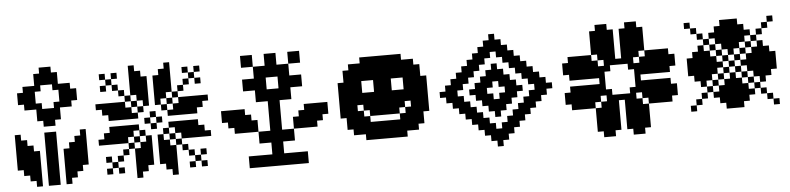

<svg xmlns="http://www.w3.org/2000/svg" viewBox="-48 -1091 5553 1349"><g transform="rotate(-5 2729.0 -416.5)"><path d="M250 -833.3H291.7V-791.7H250ZM291.7 -833.3H333.3V-791.7H291.7ZM208.3 -791.7H250V-750H208.3ZM250 -791.7H291.7V-750H250ZM291.7 -791.7H333.3V-750H291.7ZM333.3 -791.7H375V-750H333.3ZM333.3 -750H375V-708.3H333.3ZM291.7 -750H333.3V-708.3H291.7ZM250 -750H291.7V-708.3H250ZM208.3 -750H250V-708.3H208.3ZM375 -708.3H416.7V-666.7H375ZM375 -666.7H416.7V-625H375ZM375 -625H416.7V-583.3H375ZM375 -583.3H416.7V-541.7H375ZM416.7 -583.3H458.3V-541.7H416.7ZM416.7 -625H458.3V-583.3H416.7ZM416.7 -666.7H458.3V-625H416.7ZM416.7 -708.3H458.3V-666.7H416.7ZM458.3 -666.7H500V-625H458.3ZM458.3 -625H500V-583.3H458.3ZM333.3 -541.7H375V-500H333.3ZM291.7 -541.7H333.3V-500H291.7ZM250 -541.7H291.7V-500H250ZM208.3 -541.7H250V-500H208.3ZM208.3 -500H250V-458.3H208.3ZM250 -500H291.7V-458.3H250ZM291.7 -500H333.3V-458.3H291.7ZM333.3 -500H375V-458.3H333.3ZM250 -458.3H291.7V-416.7H250ZM291.7 -458.3H333.3V-416.7H291.7ZM166.7 -583.3H208.3V-541.7H166.7ZM166.7 -625H208.3V-583.3H166.7ZM166.7 -666.7H208.3V-625H166.7ZM166.7 -708.3H208.3V-666.7H166.7ZM125 -583.3H166.7V-541.7H125ZM125 -625H166.7V-583.3H125ZM125 -666.7H166.7V-625H125ZM125 -708.3H166.7V-666.7H125ZM83.3 -666.7H125V-625H83.3ZM83.3 -625H125V-583.3H83.3ZM208.3 -708.3H250V-666.7H208.3ZM333.3 -708.3H375V-666.7H333.3ZM333.3 -583.3H375V-541.7H333.3ZM208.3 -583.3H250V-541.7H208.3ZM250 -375H291.7V-333.3H250ZM291.7 -375H333.3V-333.3H291.7ZM291.7 -333.3H333.3V-291.7H291.7ZM291.7 -291.7H333.3V-250H291.7ZM291.7 -208.3H333.3V-166.7H291.7ZM291.7 -166.7H333.3V-125H291.7ZM291.7 -125H333.3V-83.3H291.7ZM291.7 -83.3H333.3V-41.7H291.7ZM291.7 -41.7H333.3V0H291.7ZM291.7 -250H333.3V-208.3H291.7ZM250 -291.7H291.7V-250H250ZM250 -333.3H291.7V-291.7H250ZM250 -250H291.7V-208.3H250ZM250 -208.3H291.7V-166.7H250ZM250 -166.7H291.7V-125H250ZM250 -125H291.7V-83.3H250ZM250 -83.3H291.7V-41.7H250ZM250 -41.7H291.7V0H250ZM375 -41.7H416.7V0H375ZM375 -83.3H416.7V-41.7H375ZM375 -125H416.7V-83.3H375ZM375 -166.7H416.7V-125H375ZM375 -208.3H416.7V-166.7H375ZM416.7 -208.3H458.3V-166.7H416.7ZM375 -250H416.7V-208.3H375ZM416.7 -250H458.3V-208.3H416.7ZM416.7 -83.3H458.3V-41.7H416.7ZM416.7 -125H458.3V-83.3H416.7ZM416.7 -166.7H458.3V-125H416.7ZM416.7 -291.7H458.3V-250H416.7ZM458.3 -125H500V-83.3H458.3ZM458.3 -166.7H500V-125H458.3ZM458.3 -208.3H500V-166.7H458.3ZM458.3 -291.7H500V-250H458.3ZM458.3 -333.3H500V-291.7H458.3ZM458.3 -250H500V-208.3H458.3ZM500 -166.7H541.7V-125H500ZM500 -208.3H541.7V-166.7H500ZM500 -250H541.7V-208.3H500ZM500 -291.7H541.7V-250H500ZM500 -333.3H541.7V-291.7H500ZM500 -375H541.7V-333.3H500ZM166.7 -41.7H208.3V0H166.7ZM166.7 -83.3H208.3V-41.7H166.7ZM166.7 -125H208.3V-83.3H166.7ZM166.7 -166.7H208.3V-125H166.7ZM166.7 -208.3H208.3V-166.7H166.7ZM166.7 -250H208.3V-208.3H166.7ZM125 -83.3H166.7V-41.7H125ZM125 -125H166.7V-83.3H125ZM125 -166.7H166.7V-125H125ZM125 -208.3H166.7V-166.7H125ZM125 -250H166.7V-208.3H125ZM125 -291.7H166.7V-250H125ZM83.3 -125H125V-83.3H83.3ZM83.3 -166.7H125V-125H83.3ZM83.3 -208.3H125V-166.7H83.3ZM83.3 -291.7H125V-250H83.3ZM83.3 -333.3H125V-291.7H83.3ZM83.3 -250H125V-208.3H83.3ZM41.7 -166.7H83.3V-125H41.7ZM41.7 -208.3H83.3V-166.7H41.7ZM41.7 -250H83.3V-208.3H41.7ZM41.7 -291.7H83.3V-250H41.7ZM41.7 -333.3H83.3V-291.7H41.7ZM41.7 -375H83.3V-333.3H41.7Z M708.3 -500H750V-458.3H708.3ZM750 -500H791.7V-458.3H750ZM791.7 -500H833.3V-458.3H791.7ZM666.7 -541.7H708.3V-500H666.7ZM750 -458.3H791.7V-416.7H750ZM791.7 -458.3H833.3V-416.7H791.7ZM791.7 -541.7H833.3V-500H791.7ZM708.3 -541.7H750V-500H708.3ZM750 -541.7H791.7V-500H750ZM750 -375H791.7V-333.3H750ZM791.7 -375H833.3V-333.3H791.7ZM750 -333.3H791.7V-291.7H750ZM708.3 -333.3H750V-291.7H708.3ZM708.3 -291.7H750V-250H708.3ZM666.7 -291.7H708.3V-250H666.7ZM791.7 -291.7H833.3V-250H791.7ZM791.7 -333.3H833.3V-291.7H791.7ZM750 -291.7H791.7V-250H750ZM875 -83.3H916.7V-41.7H875ZM916.7 -125H958.3V-83.3H916.7ZM958.3 -166.7H1000V-125H958.3ZM958.3 -208.3H1000V-166.7H958.3ZM916.7 -208.3H958.3V-166.7H916.7ZM875 -208.3H916.7V-166.7H875ZM875 -166.7H916.7V-125H875ZM875 -125H916.7V-83.3H875ZM916.7 -166.7H958.3V-125H916.7ZM1041.7 -166.7H1083.3V-125H1041.7ZM1041.7 -208.3H1083.3V-166.7H1041.7ZM1083.3 -125H1125V-83.3H1083.3ZM1125 -83.3H1166.7V-41.7H1125ZM1125 -208.3H1166.7V-166.7H1125ZM1083.3 -208.3H1125V-166.7H1083.3ZM1083.3 -166.7H1125V-125H1083.3ZM1125 -166.7H1166.7V-125H1125ZM1125 -125H1166.7V-83.3H1125ZM833.3 -375H875V-333.3H833.3ZM875 -375H916.7V-333.3H875ZM958.3 -291.7H1000V-250H958.3ZM958.3 -250H1000V-208.3H958.3ZM833.3 -458.3H875V-416.7H833.3ZM875 -458.3H916.7V-416.7H875ZM958.3 -541.7H1000V-500H958.3ZM958.3 -583.3H1000V-541.7H958.3ZM916.7 -583.3H958.3V-541.7H916.7ZM833.3 -500H875V-458.3H833.3ZM916.7 -250H958.3V-208.3H916.7ZM833.3 -333.3H875V-291.7H833.3ZM875 -625H916.7V-583.3H875ZM875 -666.7H916.7V-625H875ZM875 -708.3H916.7V-666.7H875ZM875 -750H916.7V-708.3H875ZM916.7 -625H958.3V-583.3H916.7ZM916.7 -666.7H958.3V-625H916.7ZM916.7 -708.3H958.3V-666.7H916.7ZM958.3 -625H1000V-583.3H958.3ZM1041.7 -541.7H1083.3V-500H1041.7ZM1041.7 -583.3H1083.3V-541.7H1041.7ZM1041.7 -625H1083.3V-583.3H1041.7ZM1041.7 -666.7H1083.3V-625H1041.7ZM1083.3 -583.3H1125V-541.7H1083.3ZM1083.3 -625H1125V-583.3H1083.3ZM1083.3 -666.7H1125V-625H1083.3ZM1083.3 -708.3H1125V-666.7H1083.3ZM1125 -625H1166.7V-583.3H1125ZM1125 -666.7H1166.7V-625H1125ZM1125 -708.3H1166.7V-666.7H1125ZM1125 -750H1166.7V-708.3H1125ZM1166.7 -500H1208.3V-458.3H1166.7ZM1125 -458.3H1166.7V-416.7H1125ZM1166.7 -458.3H1208.3V-416.7H1166.7ZM1125 -375H1166.7V-333.3H1125ZM1166.7 -375H1208.3V-333.3H1166.7ZM1041.7 -291.7H1083.3V-250H1041.7ZM1041.7 -250H1083.3V-208.3H1041.7ZM1083.3 -250H1125V-208.3H1083.3ZM1166.7 -333.3H1208.3V-291.7H1166.7ZM1291.7 -291.7H1333.3V-250H1291.7ZM1250 -291.7H1291.7V-250H1250ZM1208.3 -291.7H1250V-250H1208.3ZM1250 -333.3H1291.7V-291.7H1250ZM1208.3 -333.3H1250V-291.7H1208.3ZM1208.3 -375H1250V-333.3H1208.3ZM1208.3 -541.7H1250V-500H1208.3ZM1250 -541.7H1291.7V-500H1250ZM1291.7 -541.7H1333.3V-500H1291.7ZM1208.3 -458.3H1250V-416.7H1208.3ZM1208.3 -500H1250V-458.3H1208.3ZM1250 -500H1291.7V-458.3H1250ZM1250 -458.3H1291.7V-416.7H1250ZM1291.7 -500H1333.3V-458.3H1291.7ZM1333.3 -541.7H1375V-500H1333.3ZM1250 -375H1291.7V-333.3H1250ZM1291.7 -333.3H1333.3V-291.7H1291.7ZM1333.3 -291.7H1375V-250H1333.3ZM958.3 -666.7H1000V-625H958.3ZM916.7 -500H958.3V-458.3H916.7ZM875 -541.7H916.7V-500H875ZM833.3 -583.3H875V-541.7H833.3ZM916.7 -333.3H958.3V-291.7H916.7ZM875 -291.7H916.7V-250H875ZM833.3 -250H875V-208.3H833.3ZM1125 -291.7H1166.7V-250H1125ZM1083.3 -333.3H1125V-291.7H1083.3ZM1166.7 -250H1208.3V-208.3H1166.7ZM1166.7 -583.3H1208.3V-541.7H1166.7ZM1125 -541.7H1166.7V-500H1125ZM1083.3 -500H1125V-458.3H1083.3ZM1125 -41.7H1166.7V0H1125ZM1083.3 -83.3H1125V-41.7H1083.3ZM1041.7 -125H1083.3V-83.3H1041.7ZM875 -41.7H916.7V0H875ZM916.7 -83.3H958.3V-41.7H916.7ZM958.3 -125H1000V-83.3H958.3ZM708.3 -458.3H750V-416.7H708.3ZM666.7 -500H708.3V-458.3H666.7ZM625 -541.7H666.7V-500H625ZM708.3 -375H750V-333.3H708.3ZM666.7 -333.3H708.3V-291.7H666.7ZM625 -291.7H666.7V-250H625ZM1291.7 -375H1333.3V-333.3H1291.7ZM1333.3 -333.3H1375V-291.7H1333.3ZM1375 -291.7H1416.7V-250H1375ZM1291.7 -458.3H1333.3V-416.7H1291.7ZM1333.3 -500H1375V-458.3H1333.3ZM1375 -541.7H1416.7V-500H1375ZM1041.7 -708.3H1083.3V-666.7H1041.7ZM1083.3 -750H1125V-708.3H1083.3ZM1125 -791.7H1166.7V-750H1125ZM958.3 -708.3H1000V-666.7H958.3ZM916.7 -750H958.3V-708.3H916.7ZM875 -791.7H916.7V-750H875ZM1000 -458.3H1041.7V-416.7H1000ZM958.3 -416.7H1000V-375H958.3ZM1000 -375H1041.7V-333.3H1000ZM1041.7 -416.7H1083.3V-375H1041.7ZM1208.3 -625H1250V-583.3H1208.3ZM1250 -666.7H1291.7V-625H1250ZM1291.7 -708.3H1333.3V-666.7H1291.7ZM1250 -750H1291.7V-708.3H1250ZM1333.3 -750H1375V-708.3H1333.3ZM1333.3 -666.7H1375V-625H1333.3ZM791.7 -625H833.3V-583.3H791.7ZM750 -666.7H791.7V-625H750ZM708.3 -708.3H750V-666.7H708.3ZM666.7 -750H708.3V-708.3H666.7ZM750 -750H791.7V-708.3H750ZM666.7 -666.7H708.3V-625H666.7ZM791.7 -208.3H833.3V-166.7H791.7ZM750 -166.7H791.7V-125H750ZM708.3 -125H750V-83.3H708.3ZM750 -83.3H791.7V-41.7H750ZM666.7 -83.3H708.3V-41.7H666.7ZM666.7 -166.7H708.3V-125H666.7ZM1208.3 -208.3H1250V-166.7H1208.3ZM1250 -166.7H1291.7V-125H1250ZM1291.7 -125H1333.3V-83.3H1291.7ZM1333.3 -166.7H1375V-125H1333.3ZM1333.3 -83.3H1375V-41.7H1333.3ZM1250 -83.3H1291.7V-41.7H1250Z M1875 -41.7H1916.7V0H1875ZM1875 -83.3H1916.7V-41.7H1875ZM1833.3 -83.3H1875V-41.7H1833.3ZM1791.7 -83.3H1833.3V-41.7H1791.7ZM1750 -83.3H1791.7V-41.7H1750ZM1708.3 -83.3H1750V-41.7H1708.3ZM1666.7 -83.3H1708.3V-41.7H1666.7ZM1666.7 -41.7H1708.3V0H1666.7ZM1708.3 -41.7H1750V0H1708.3ZM1916.7 -83.3H1958.3V-41.7H1916.7ZM1958.3 -83.3H2000V-41.7H1958.3ZM2000 -83.3H2041.7V-41.7H2000ZM2041.7 -83.3H2083.3V-41.7H2041.7ZM2041.7 -41.7H2083.3V0H2041.7ZM2000 -41.7H2041.7V0H2000ZM1958.3 -41.7H2000V0H1958.3ZM1916.7 -41.7H1958.3V0H1916.7ZM1833.3 -41.7H1875V0H1833.3ZM1791.7 -41.7H1833.3V0H1791.7ZM1750 -41.7H1791.7V0H1750ZM1833.3 -125H1875V-83.3H1833.3ZM1875 -125H1916.7V-83.3H1875ZM1875 -166.7H1916.7V-125H1875ZM1833.3 -166.7H1875V-125H1833.3ZM1791.7 -208.3H1833.3V-166.7H1791.7ZM1750 -208.3H1791.7V-166.7H1750ZM1833.3 -208.3H1875V-166.7H1833.3ZM1833.3 -250H1875V-208.3H1833.3ZM1791.7 -250H1833.3V-208.3H1791.7ZM1750 -250H1791.7V-208.3H1750ZM1875 -250H1916.7V-208.3H1875ZM1916.7 -250H1958.3V-208.3H1916.7ZM1958.3 -250H2000V-208.3H1958.3ZM1958.3 -208.3H2000V-166.7H1958.3ZM1916.7 -208.3H1958.3V-166.7H1916.7ZM1875 -208.3H1916.7V-166.7H1875ZM1833.3 -291.7H1875V-250H1833.3ZM1833.3 -333.3H1875V-291.7H1833.3ZM1833.3 -375H1875V-333.3H1833.3ZM1833.3 -416.7H1875V-375H1833.3ZM1833.3 -458.3H1875V-416.7H1833.3ZM1875 -458.3H1916.7V-416.7H1875ZM1875 -416.7H1916.7V-375H1875ZM1875 -375H1916.7V-333.3H1875ZM1875 -333.3H1916.7V-291.7H1875ZM1875 -291.7H1916.7V-250H1875ZM1750 -500H1791.7V-458.3H1750ZM1750 -541.7H1791.7V-500H1750ZM1791.7 -541.7H1833.3V-500H1791.7ZM1791.7 -500H1833.3V-458.3H1791.7ZM1833.3 -500H1875V-458.3H1833.3ZM1875 -500H1916.7V-458.3H1875ZM1916.7 -500H1958.3V-458.3H1916.7ZM1958.3 -500H2000V-458.3H1958.3ZM1958.3 -541.7H2000V-500H1958.3ZM1916.7 -541.7H1958.3V-500H1916.7ZM1875 -541.7H1916.7V-500H1875ZM1833.3 -541.7H1875V-500H1833.3ZM1750 -583.3H1791.7V-541.7H1750ZM1750 -625H1791.7V-583.3H1750ZM1750 -666.7H1791.7V-625H1750ZM1791.7 -666.7H1833.3V-625H1791.7ZM1791.7 -625H1833.3V-583.3H1791.7ZM1791.7 -583.3H1833.3V-541.7H1791.7ZM1750 -708.3H1791.7V-666.7H1750ZM1791.7 -708.3H1833.3V-666.7H1791.7ZM1916.7 -583.3H1958.3V-541.7H1916.7ZM1916.7 -625H1958.3V-583.3H1916.7ZM1916.7 -666.7H1958.3V-625H1916.7ZM1916.7 -708.3H1958.3V-666.7H1916.7ZM1958.3 -708.3H2000V-666.7H1958.3ZM1958.3 -666.7H2000V-625H1958.3ZM1958.3 -625H2000V-583.3H1958.3ZM1958.3 -583.3H2000V-541.7H1958.3ZM1833.3 -708.3H1875V-666.7H1833.3ZM1875 -708.3H1916.7V-666.7H1875ZM1875 -666.7H1916.7V-625H1875ZM1833.3 -666.7H1875V-625H1833.3ZM2000 -750H2041.7V-708.3H2000ZM2000 -791.7H2041.7V-750H2000ZM2041.7 -750H2083.3V-708.3H2041.7ZM2041.7 -791.7H2083.3V-750H2041.7ZM1708.3 -750H1750V-708.3H1708.3ZM1708.3 -791.7H1750V-750H1708.3ZM1666.7 -791.7H1708.3V-750H1666.7ZM1666.7 -750H1708.3V-708.3H1666.7ZM2000 -625H2041.7V-583.3H2000ZM2041.7 -625H2083.3V-583.3H2041.7ZM2041.7 -583.3H2083.3V-541.7H2041.7ZM2000 -583.3H2041.7V-541.7H2000ZM1708.3 -625H1750V-583.3H1708.3ZM1666.7 -625H1708.3V-583.3H1666.7ZM1708.3 -583.3H1750V-541.7H1708.3ZM1666.7 -583.3H1708.3V-541.7H1666.7ZM1833.3 -750H1875V-708.3H1833.3ZM1833.3 -791.7H1875V-750H1833.3ZM1875 -791.7H1916.7V-750H1875ZM1875 -750H1916.7V-708.3H1875ZM1708.3 -291.7H1750V-250H1708.3ZM1708.3 -333.3H1750V-291.7H1708.3ZM1666.7 -333.3H1708.3V-291.7H1666.7ZM1666.7 -291.7H1708.3V-250H1666.7ZM1625 -375H1666.7V-333.3H1625ZM1625 -416.7H1666.7V-375H1625ZM1583.3 -416.7H1625V-375H1583.3ZM1583.3 -375H1625V-333.3H1583.3ZM1625 -291.7H1666.7V-250H1625ZM1625 -333.3H1666.7V-291.7H1625ZM1541.7 -416.7H1583.3V-375H1541.7ZM1500 -416.7H1541.7V-375H1500ZM2000 -291.7H2041.7V-250H2000ZM2000 -333.3H2041.7V-291.7H2000ZM2083.3 -416.7H2125V-375H2083.3ZM2125 -416.7H2166.7V-375H2125ZM2166.7 -416.7H2208.3V-375H2166.7ZM2208.3 -416.7H2250V-375H2208.3ZM2208.3 -375H2250V-333.3H2208.3ZM2166.7 -375H2208.3V-333.3H2166.7ZM2125 -375H2166.7V-333.3H2125ZM2083.3 -375H2125V-333.3H2083.3ZM2041.7 -375H2083.3V-333.3H2041.7ZM2041.7 -291.7H2083.3V-250H2041.7ZM2083.3 -291.7H2125V-250H2083.3ZM2125 -291.7H2166.7V-250H2125ZM2166.7 -333.3H2208.3V-291.7H2166.7ZM2125 -333.3H2166.7V-291.7H2125ZM2083.3 -333.3H2125V-291.7H2083.3ZM2041.7 -333.3H2083.3V-291.7H2041.7ZM1541.7 -375H1583.3V-333.3H1541.7ZM1500 -375H1541.7V-333.3H1500ZM1583.3 -333.3H1625V-291.7H1583.3ZM1583.3 -291.7H1625V-250H1583.3ZM1541.7 -333.3H1583.3V-291.7H1541.7ZM1666.7 -375H1708.3V-333.3H1666.7Z M2458.3 -500H2500V-458.3H2458.3ZM2583.3 -416.7H2625V-375H2583.3ZM2583.3 -375H2625V-333.3H2583.3ZM2541.7 -375H2583.3V-333.3H2541.7ZM2500 -375H2541.7V-333.3H2500ZM2458.3 -416.7H2500V-375H2458.3ZM2458.3 -458.3H2500V-416.7H2458.3ZM2500 -416.7H2541.7V-375H2500ZM2541.7 -416.7H2583.3V-375H2541.7ZM2416.7 -500H2458.3V-458.3H2416.7ZM2625 -500H2666.7V-458.3H2625ZM2583.3 -333.3H2625V-291.7H2583.3ZM2458.3 -541.7H2500V-500H2458.3ZM2416.7 -375H2458.3V-333.3H2416.7ZM2416.7 -333.3H2458.3V-291.7H2416.7ZM2416.7 -416.7H2458.3V-375H2416.7ZM2416.7 -458.3H2458.3V-416.7H2416.7ZM2416.7 -541.7H2458.3V-500H2416.7ZM2625 -541.7H2666.7V-500H2625ZM2625 -458.3H2666.7V-416.7H2625ZM2625 -375H2666.7V-333.3H2625ZM2625 -333.3H2666.7V-291.7H2625ZM2541.7 -333.3H2583.3V-291.7H2541.7ZM2458.3 -583.3H2500V-541.7H2458.3ZM2500 -583.3H2541.7V-541.7H2500ZM2541.7 -583.3H2583.3V-541.7H2541.7ZM2583.3 -583.3H2625V-541.7H2583.3ZM2666.7 -500H2708.3V-458.3H2666.7ZM2666.7 -458.3H2708.3V-416.7H2666.7ZM2666.7 -416.7H2708.3V-375H2666.7ZM2666.7 -375H2708.3V-333.3H2666.7ZM2458.3 -291.7H2500V-250H2458.3ZM2375 -375H2416.7V-333.3H2375ZM2375 -416.7H2416.7V-375H2375ZM2375 -458.3H2416.7V-416.7H2375ZM2375 -500H2416.7V-458.3H2375ZM2416.7 -583.3H2458.3V-541.7H2416.7ZM2500 -625H2541.7V-583.3H2500ZM2541.7 -625H2583.3V-583.3H2541.7ZM2583.3 -625H2625V-583.3H2583.3ZM2625 -583.3H2666.7V-541.7H2625ZM2666.7 -541.7H2708.3V-500H2666.7ZM2708.3 -583.3H2750V-541.7H2708.3ZM2708.3 -416.7H2750V-375H2708.3ZM2708.3 -375H2750V-333.3H2708.3ZM2708.3 -333.3H2750V-291.7H2708.3ZM2666.7 -583.3H2708.3V-541.7H2666.7ZM2625 -625H2666.7V-583.3H2625ZM2750 -416.7H2791.7V-375H2750ZM2750 -375H2791.7V-333.3H2750ZM2666.7 -333.3H2708.3V-291.7H2666.7ZM2416.7 -291.7H2458.3V-250H2416.7ZM2500 -250H2541.7V-208.3H2500ZM2541.7 -250H2583.3V-208.3H2541.7ZM2458.3 -625H2500V-583.3H2458.3ZM2541.7 -666.7H2583.3V-625H2541.7ZM2583.3 -666.7H2625V-625H2583.3ZM2625 -666.7H2666.7V-625H2625ZM2666.7 -666.7H2708.3V-625H2666.7ZM2666.7 -625H2708.3V-583.3H2666.7ZM2708.3 -625H2750V-583.3H2708.3ZM2750 -583.3H2791.7V-541.7H2750ZM2791.7 -416.7H2833.3V-375H2791.7ZM2458.3 -250H2500V-208.3H2458.3ZM2750 -625H2791.7V-583.3H2750ZM2791.7 -583.3H2833.3V-541.7H2791.7ZM2833.3 -541.7H2875V-500H2833.3ZM2833.3 -500H2875V-458.3H2833.3ZM2833.3 -458.3H2875V-416.7H2833.3ZM2833.3 -416.7H2875V-375H2833.3ZM2833.3 -375H2875V-333.3H2833.3ZM2708.3 -250H2750V-208.3H2708.3ZM2750 -250H2791.7V-208.3H2750ZM2791.7 -291.7H2833.3V-250H2791.7ZM2541.7 -208.3H2583.3V-166.7H2541.7ZM2583.3 -208.3H2625V-166.7H2583.3ZM2625 -208.3H2666.7V-166.7H2625ZM2666.7 -208.3H2708.3V-166.7H2666.7ZM2333.3 -541.7H2375V-500H2333.3ZM2333.3 -500H2375V-458.3H2333.3ZM2333.3 -458.3H2375V-416.7H2333.3ZM2333.3 -416.7H2375V-375H2333.3ZM2333.3 -375H2375V-333.3H2333.3ZM2333.3 -333.3H2375V-291.7H2333.3ZM2375 -333.3H2416.7V-291.7H2375ZM2375 -291.7H2416.7V-250H2375ZM2416.7 -250H2458.3V-208.3H2416.7ZM2458.3 -208.3H2500V-166.7H2458.3ZM2500 -208.3H2541.7V-166.7H2500ZM2541.7 -166.7H2583.3V-125H2541.7ZM2583.3 -166.7H2625V-125H2583.3ZM2625 -166.7H2666.7V-125H2625ZM2666.7 -166.7H2708.3V-125H2666.7ZM2708.3 -208.3H2750V-166.7H2708.3ZM2750 -208.3H2791.7V-166.7H2750ZM2791.7 -250H2833.3V-208.3H2791.7ZM2833.3 -333.3H2875V-291.7H2833.3ZM2500 -166.7H2541.7V-125H2500ZM2416.7 -208.3H2458.3V-166.7H2416.7ZM2375 -250H2416.7V-208.3H2375ZM2375 -541.7H2416.7V-500H2375ZM2375 -583.3H2416.7V-541.7H2375ZM2375 -625H2416.7V-583.3H2375ZM2416.7 -625H2458.3V-583.3H2416.7ZM2416.7 -666.7H2458.3V-625H2416.7ZM2458.3 -666.7H2500V-625H2458.3ZM2500 -666.7H2541.7V-625H2500ZM2500 -708.3H2541.7V-666.7H2500ZM2541.7 -708.3H2583.3V-666.7H2541.7ZM2583.3 -708.3H2625V-666.7H2583.3ZM2625 -708.3H2666.7V-666.7H2625ZM2666.7 -708.3H2708.3V-666.7H2666.7ZM2708.3 -708.3H2750V-666.7H2708.3ZM2708.3 -666.7H2750V-625H2708.3ZM2750 -666.7H2791.7V-625H2750ZM2791.7 -625H2833.3V-583.3H2791.7ZM2791.7 -666.7H2833.3V-625H2791.7ZM2708.3 -166.7H2750V-125H2708.3ZM2750 -166.7H2791.7V-125H2750ZM2791.7 -208.3H2833.3V-166.7H2791.7ZM2833.3 -208.3H2875V-166.7H2833.3ZM2833.3 -250H2875V-208.3H2833.3ZM2833.3 -291.7H2875V-250H2833.3ZM2875 -250H2916.7V-208.3H2875ZM2875 -291.7H2916.7V-250H2875ZM2916.7 -333.3H2958.3V-291.7H2916.7ZM2916.7 -375H2958.3V-333.3H2916.7ZM2916.7 -416.7H2958.3V-375H2916.7ZM2916.7 -458.3H2958.3V-416.7H2916.7ZM2916.7 -500H2958.3V-458.3H2916.7ZM2916.7 -541.7H2958.3V-500H2916.7ZM2875 -541.7H2916.7V-500H2875ZM2875 -500H2916.7V-458.3H2875ZM2875 -458.3H2916.7V-416.7H2875ZM2875 -416.7H2916.7V-375H2875ZM2875 -375H2916.7V-333.3H2875ZM2875 -333.3H2916.7V-291.7H2875ZM2833.3 -583.3H2875V-541.7H2833.3ZM2833.3 -625H2875V-583.3H2833.3ZM2875 -583.3H2916.7V-541.7H2875ZM2875 -625H2916.7V-583.3H2875ZM2833.3 -666.7H2875V-625H2833.3ZM2750 -708.3H2791.7V-666.7H2750ZM2791.7 -541.7H2833.3V-500H2791.7ZM2791.7 -500H2833.3V-458.3H2791.7ZM2791.7 -458.3H2833.3V-416.7H2791.7ZM2750 -458.3H2791.7V-416.7H2750ZM2708.3 -458.3H2750V-416.7H2708.3ZM2500 -458.3H2541.7V-416.7H2500ZM2541.7 -458.3H2583.3V-416.7H2541.7ZM2583.3 -458.3H2625V-416.7H2583.3ZM2583.3 -541.7H2625V-500H2583.3ZM2583.3 -500H2625V-458.3H2583.3ZM2583.3 -250H2625V-208.3H2583.3ZM2625 -250H2666.7V-208.3H2625ZM2666.7 -250H2708.3V-208.3H2666.7ZM2458.3 -333.3H2500V-291.7H2458.3ZM2500 -291.7H2541.7V-250H2500ZM2750 -291.7H2791.7V-250H2750ZM2791.7 -333.3H2833.3V-291.7H2791.7ZM2625 -416.7H2666.7V-375H2625Z M3250 -416.7H3291.7V-375H3250ZM3291.7 -458.3H3333.3V-416.7H3291.7ZM3333.3 -500H3375V-458.3H3333.3ZM3375 -541.7H3416.7V-500H3375ZM3416.7 -583.3H3458.3V-541.7H3416.7ZM3458.3 -541.7H3500V-500H3458.3ZM3500 -500H3541.7V-458.3H3500ZM3541.7 -458.3H3583.3V-416.7H3541.7ZM3583.3 -416.7H3625V-375H3583.3ZM3541.7 -375H3583.3V-333.3H3541.7ZM3500 -333.3H3541.7V-291.7H3500ZM3458.3 -291.7H3500V-250H3458.3ZM3416.7 -250H3458.3V-208.3H3416.7ZM3375 -291.7H3416.7V-250H3375ZM3333.3 -333.3H3375V-291.7H3333.3ZM3291.7 -375H3333.3V-333.3H3291.7ZM3041.7 -416.7H3083.3V-375H3041.7ZM3083.3 -458.3H3125V-416.7H3083.3ZM3125 -500H3166.7V-458.3H3125ZM3125 -333.3H3166.7V-291.7H3125ZM3083.3 -375H3125V-333.3H3083.3ZM3166.7 -541.7H3208.3V-500H3166.7ZM3208.3 -583.3H3250V-541.7H3208.3ZM3250 -625H3291.7V-583.3H3250ZM3291.7 -666.7H3333.3V-625H3291.7ZM3333.3 -708.3H3375V-666.7H3333.3ZM3375 -750H3416.7V-708.3H3375ZM3416.7 -791.7H3458.3V-750H3416.7ZM3166.7 -291.7H3208.3V-250H3166.7ZM3208.3 -250H3250V-208.3H3208.3ZM3250 -208.3H3291.7V-166.7H3250ZM3291.7 -166.7H3333.3V-125H3291.7ZM3333.3 -125H3375V-83.3H3333.3ZM3375 -83.3H3416.7V-41.7H3375ZM3416.7 -41.7H3458.3V0H3416.7ZM3458.3 -83.3H3500V-41.7H3458.3ZM3500 -125H3541.7V-83.3H3500ZM3541.7 -166.7H3583.3V-125H3541.7ZM3583.3 -208.3H3625V-166.7H3583.3ZM3625 -250H3666.7V-208.3H3625ZM3666.7 -291.7H3708.3V-250H3666.7ZM3708.3 -333.3H3750V-291.7H3708.3ZM3750 -375H3791.7V-333.3H3750ZM3791.7 -416.7H3833.3V-375H3791.7ZM3666.7 -541.7H3708.3V-500H3666.7ZM3708.3 -500H3750V-458.3H3708.3ZM3750 -458.3H3791.7V-416.7H3750ZM3625 -583.3H3666.7V-541.7H3625ZM3583.3 -625H3625V-583.3H3583.3ZM3541.7 -666.7H3583.3V-625H3541.7ZM3500 -708.3H3541.7V-666.7H3500ZM3458.3 -750H3500V-708.3H3458.3ZM3083.3 -416.7H3125V-375H3083.3ZM3125 -375H3166.7V-333.3H3125ZM3166.7 -333.3H3208.3V-291.7H3166.7ZM3208.3 -291.7H3250V-250H3208.3ZM3250 -250H3291.7V-208.3H3250ZM3291.7 -208.3H3333.3V-166.7H3291.7ZM3333.3 -166.7H3375V-125H3333.3ZM3375 -125H3416.7V-83.3H3375ZM3416.7 -83.3H3458.3V-41.7H3416.7ZM3458.3 -125H3500V-83.3H3458.3ZM3500 -166.7H3541.7V-125H3500ZM3541.7 -208.3H3583.3V-166.7H3541.7ZM3583.3 -250H3625V-208.3H3583.3ZM3625 -291.7H3666.7V-250H3625ZM3666.7 -333.3H3708.3V-291.7H3666.7ZM3708.3 -375H3750V-333.3H3708.3ZM3750 -416.7H3791.7V-375H3750ZM3708.3 -458.3H3750V-416.7H3708.3ZM3666.7 -500H3708.3V-458.3H3666.7ZM3625 -541.7H3666.7V-500H3625ZM3583.3 -583.3H3625V-541.7H3583.3ZM3541.7 -625H3583.3V-583.3H3541.7ZM3500 -666.7H3541.7V-625H3500ZM3458.3 -708.3H3500V-666.7H3458.3ZM3416.7 -750H3458.3V-708.3H3416.7ZM3375 -708.3H3416.7V-666.7H3375ZM3333.3 -666.7H3375V-625H3333.3ZM3291.7 -625H3333.3V-583.3H3291.7ZM3250 -583.3H3291.7V-541.7H3250ZM3208.3 -541.7H3250V-500H3208.3ZM3166.7 -500H3208.3V-458.3H3166.7ZM3125 -458.3H3166.7V-416.7H3125ZM3291.7 -416.7H3333.3V-375H3291.7ZM3333.3 -458.3H3375V-416.7H3333.3ZM3375 -500H3416.7V-458.3H3375ZM3416.7 -541.7H3458.3V-500H3416.7ZM3458.3 -500H3500V-458.3H3458.3ZM3500 -458.3H3541.7V-416.7H3500ZM3541.7 -416.7H3583.3V-375H3541.7ZM3500 -375H3541.7V-333.3H3500ZM3458.3 -333.3H3500V-291.7H3458.3ZM3416.7 -291.7H3458.3V-250H3416.7ZM3375 -333.3H3416.7V-291.7H3375ZM3333.3 -375H3375V-333.3H3333.3ZM3333.3 -416.7H3375V-375H3333.3ZM3375 -458.3H3416.7V-416.7H3375ZM3416.7 -500H3458.3V-458.3H3416.7ZM3458.3 -458.3H3500V-416.7H3458.3ZM3500 -416.7H3541.7V-375H3500ZM3458.3 -375H3500V-333.3H3458.3ZM3416.7 -333.3H3458.3V-291.7H3416.7ZM3375 -375H3416.7V-333.3H3375ZM3416.7 -125H3458.3V-83.3H3416.7ZM3375 -166.7H3416.7V-125H3375ZM3333.3 -208.3H3375V-166.7H3333.3ZM3291.7 -250H3333.3V-208.3H3291.7ZM3250 -291.7H3291.7V-250H3250ZM3208.3 -333.3H3250V-291.7H3208.3ZM3166.7 -375H3208.3V-333.3H3166.7ZM3125 -416.7H3166.7V-375H3125ZM3166.7 -458.3H3208.3V-416.7H3166.7ZM3208.3 -500H3250V-458.3H3208.3ZM3250 -541.7H3291.7V-500H3250ZM3291.7 -583.3H3333.3V-541.7H3291.7ZM3333.3 -625H3375V-583.3H3333.3ZM3375 -666.7H3416.7V-625H3375ZM3416.7 -708.3H3458.3V-666.7H3416.7ZM3458.3 -666.7H3500V-625H3458.3ZM3500 -625H3541.7V-583.3H3500ZM3541.7 -583.3H3583.3V-541.7H3541.7ZM3583.3 -541.7H3625V-500H3583.3ZM3625 -500H3666.7V-458.3H3625ZM3666.7 -458.3H3708.3V-416.7H3666.7ZM3708.3 -416.7H3750V-375H3708.3ZM3666.7 -375H3708.3V-333.3H3666.7ZM3625 -333.3H3666.7V-291.7H3625ZM3583.3 -291.7H3625V-250H3583.3ZM3541.7 -250H3583.3V-208.3H3541.7ZM3500 -208.3H3541.7V-166.7H3500ZM3458.3 -166.7H3500V-125H3458.3Z M4208.3 -125H4250V-83.3H4208.3ZM4166.7 -125H4208.3V-83.3H4166.7ZM4208.3 -166.7H4250V-125H4208.3ZM4208.3 -208.3H4250V-166.7H4208.3ZM4250 -166.7H4291.7V-125H4250ZM4250 -208.3H4291.7V-166.7H4250ZM4250 -250H4291.7V-208.3H4250ZM4250 -291.7H4291.7V-250H4250ZM4208.3 -291.7H4250V-250H4208.3ZM4208.3 -250H4250V-208.3H4208.3ZM4166.7 -208.3H4208.3V-166.7H4166.7ZM4166.7 -250H4208.3V-208.3H4166.7ZM4125 -208.3H4166.7V-166.7H4125ZM4125 -166.7H4166.7V-125H4125ZM4166.7 -166.7H4208.3V-125H4166.7ZM4291.7 -291.7H4333.3V-250H4291.7ZM4333.3 -291.7H4375V-250H4333.3ZM4375 -291.7H4416.7V-250H4375ZM4333.3 -250H4375V-208.3H4333.3ZM4375 -250H4416.7V-208.3H4375ZM4416.7 -250H4458.3V-208.3H4416.7ZM4333.3 -208.3H4375V-166.7H4333.3ZM4375 -208.3H4416.7V-166.7H4375ZM4416.7 -208.3H4458.3V-166.7H4416.7ZM4458.3 -208.3H4500V-166.7H4458.3ZM4333.3 -166.7H4375V-125H4333.3ZM4375 -166.7H4416.7V-125H4375ZM4416.7 -166.7H4458.3V-125H4416.7ZM4458.3 -166.7H4500V-125H4458.3ZM4375 -125H4416.7V-83.3H4375ZM4416.7 -125H4458.3V-83.3H4416.7ZM4375 -333.3H4416.7V-291.7H4375ZM4208.3 -333.3H4250V-291.7H4208.3ZM4416.7 -333.3H4458.3V-291.7H4416.7ZM4416.7 -375H4458.3V-333.3H4416.7ZM4416.7 -416.7H4458.3V-375H4416.7ZM4416.7 -458.3H4458.3V-416.7H4416.7ZM4416.7 -500H4458.3V-458.3H4416.7ZM4375 -500H4416.7V-458.3H4375ZM4375 -541.7H4416.7V-500H4375ZM4333.3 -541.7H4375V-500H4333.3ZM4291.7 -541.7H4333.3V-500H4291.7ZM4250 -541.7H4291.7V-500H4250ZM4208.3 -541.7H4250V-500H4208.3ZM4208.3 -500H4250V-458.3H4208.3ZM4166.7 -500H4208.3V-458.3H4166.7ZM4166.7 -458.3H4208.3V-416.7H4166.7ZM4166.7 -416.7H4208.3V-375H4166.7ZM4166.7 -375H4208.3V-333.3H4166.7ZM4166.7 -333.3H4208.3V-291.7H4166.7ZM4125 -291.7H4166.7V-250H4125ZM4083.3 -250H4125V-208.3H4083.3ZM4458.3 -291.7H4500V-250H4458.3ZM4500 -250H4541.7V-208.3H4500ZM4125 -333.3H4166.7V-291.7H4125ZM4125 -375H4166.7V-333.3H4125ZM4125 -458.3H4166.7V-416.7H4125ZM4125 -500H4166.7V-458.3H4125ZM4125 -541.7H4166.7V-500H4125ZM4083.3 -291.7H4125V-250H4083.3ZM4083.3 -333.3H4125V-291.7H4083.3ZM4083.3 -458.3H4125V-416.7H4083.3ZM4083.3 -375H4125V-333.3H4083.3ZM4041.7 -375H4083.3V-333.3H4041.7ZM4041.7 -333.3H4083.3V-291.7H4041.7ZM4041.7 -291.7H4083.3V-250H4041.7ZM4041.7 -250H4083.3V-208.3H4041.7ZM4000 -375H4041.7V-333.3H4000ZM4000 -333.3H4041.7V-291.7H4000ZM4000 -291.7H4041.7V-250H4000ZM4000 -250H4041.7V-208.3H4000ZM3958.3 -333.3H4000V-291.7H3958.3ZM3958.3 -291.7H4000V-250H3958.3ZM4125 -125H4166.7V-83.3H4125ZM4250 -125H4291.7V-83.3H4250ZM4166.7 -83.3H4208.3V-41.7H4166.7ZM4208.3 -83.3H4250V-41.7H4208.3ZM4333.3 -125H4375V-83.3H4333.3ZM4458.3 -125H4500V-83.3H4458.3ZM4375 -83.3H4416.7V-41.7H4375ZM4416.7 -83.3H4458.3V-41.7H4416.7ZM4083.3 -500H4125V-458.3H4083.3ZM4083.3 -541.7H4125V-500H4083.3ZM4083.3 -583.3H4125V-541.7H4083.3ZM4041.7 -583.3H4083.3V-541.7H4041.7ZM4041.7 -541.7H4083.3V-500H4041.7ZM4041.7 -500H4083.3V-458.3H4041.7ZM4041.7 -458.3H4083.3V-416.7H4041.7ZM4000 -458.3H4041.7V-416.7H4000ZM4000 -500H4041.7V-458.3H4000ZM4000 -541.7H4041.7V-500H4000ZM4000 -583.3H4041.7V-541.7H4000ZM3958.3 -541.7H4000V-500H3958.3ZM3958.3 -500H4000V-458.3H3958.3ZM4166.7 -583.3H4208.3V-541.7H4166.7ZM4125 -625H4166.7V-583.3H4125ZM4458.3 -375H4500V-333.3H4458.3ZM4458.3 -333.3H4500V-291.7H4458.3ZM4500 -375H4541.7V-333.3H4500ZM4500 -333.3H4541.7V-291.7H4500ZM4500 -291.7H4541.7V-250H4500ZM4541.7 -250H4583.3V-208.3H4541.7ZM4541.7 -291.7H4583.3V-250H4541.7ZM4541.7 -333.3H4583.3V-291.7H4541.7ZM4541.7 -375H4583.3V-333.3H4541.7ZM4583.3 -375H4625V-333.3H4583.3ZM4583.3 -333.3H4625V-291.7H4583.3ZM4583.3 -291.7H4625V-250H4583.3ZM4583.3 -250H4625V-208.3H4583.3ZM4625 -291.7H4666.7V-250H4625ZM4625 -333.3H4666.7V-291.7H4625ZM4458.3 -458.3H4500V-416.7H4458.3ZM4458.3 -500H4500V-458.3H4458.3ZM4458.3 -541.7H4500V-500H4458.3ZM4500 -458.3H4541.7V-416.7H4500ZM4500 -500H4541.7V-458.3H4500ZM4500 -541.7H4541.7V-500H4500ZM4500 -583.3H4541.7V-541.7H4500ZM4541.7 -583.3H4583.3V-541.7H4541.7ZM4541.7 -541.7H4583.3V-500H4541.7ZM4541.7 -500H4583.3V-458.3H4541.7ZM4541.7 -458.3H4583.3V-416.7H4541.7ZM4583.3 -458.3H4625V-416.7H4583.3ZM4583.3 -500H4625V-458.3H4583.3ZM4583.3 -541.7H4625V-500H4583.3ZM4583.3 -583.3H4625V-541.7H4583.3ZM4625 -541.7H4666.7V-500H4625ZM4625 -500H4666.7V-458.3H4625ZM4208.3 -583.3H4250V-541.7H4208.3ZM4250 -583.3H4291.7V-541.7H4250ZM4250 -625H4291.7V-583.3H4250ZM4208.3 -625H4250V-583.3H4208.3ZM4166.7 -625H4208.3V-583.3H4166.7ZM4125 -666.7H4166.7V-625H4125ZM4166.7 -666.7H4208.3V-625H4166.7ZM4208.3 -666.7H4250V-625H4208.3ZM4250 -666.7H4291.7V-625H4250ZM4250 -708.3H4291.7V-666.7H4250ZM4208.3 -708.3H4250V-666.7H4208.3ZM4166.7 -708.3H4208.3V-666.7H4166.7ZM4125 -708.3H4166.7V-666.7H4125ZM4166.7 -750H4208.3V-708.3H4166.7ZM4208.3 -750H4250V-708.3H4208.3ZM4333.3 -583.3H4375V-541.7H4333.3ZM4375 -583.3H4416.7V-541.7H4375ZM4416.7 -583.3H4458.3V-541.7H4416.7ZM4333.3 -625H4375V-583.3H4333.3ZM4375 -625H4416.7V-583.3H4375ZM4416.7 -625H4458.3V-583.3H4416.7ZM4458.3 -625H4500V-583.3H4458.3ZM4458.3 -666.7H4500V-625H4458.3ZM4416.7 -666.7H4458.3V-625H4416.7ZM4375 -666.7H4416.7V-625H4375ZM4333.3 -666.7H4375V-625H4333.3ZM4333.3 -708.3H4375V-666.7H4333.3ZM4375 -708.3H4416.7V-666.7H4375ZM4416.7 -708.3H4458.3V-666.7H4416.7ZM4458.3 -708.3H4500V-666.7H4458.3ZM4375 -750H4416.7V-708.3H4375ZM4416.7 -750H4458.3V-708.3H4416.7ZM4125 -750H4166.7V-708.3H4125ZM4250 -750H4291.7V-708.3H4250ZM4208.3 -791.7H4250V-750H4208.3ZM4166.7 -791.7H4208.3V-750H4166.7ZM4333.3 -750H4375V-708.3H4333.3ZM4458.3 -750H4500V-708.3H4458.3ZM4375 -791.7H4416.7V-750H4375ZM4416.7 -791.7H4458.3V-750H4416.7ZM4125 -83.3H4166.7V-41.7H4125ZM4250 -83.3H4291.7V-41.7H4250ZM4166.7 -41.7H4208.3V0H4166.7ZM4208.3 -41.7H4250V0H4208.3ZM4333.3 -83.3H4375V-41.7H4333.3ZM4458.3 -83.3H4500V-41.7H4458.3ZM4375 -41.7H4416.7V0H4375ZM4416.7 -41.7H4458.3V0H4416.7ZM4625 -375H4666.7V-333.3H4625ZM4625 -250H4666.7V-208.3H4625ZM4666.7 -291.7H4708.3V-250H4666.7ZM4666.7 -333.3H4708.3V-291.7H4666.7ZM4625 -583.3H4666.7V-541.7H4625ZM4625 -458.3H4666.7V-416.7H4625ZM4666.7 -541.7H4708.3V-500H4666.7ZM4666.7 -500H4708.3V-458.3H4666.7ZM3958.3 -583.3H4000V-541.7H3958.3ZM3958.3 -458.3H4000V-416.7H3958.3ZM3916.7 -541.7H3958.3V-500H3916.7ZM3916.7 -500H3958.3V-458.3H3916.7ZM3958.3 -375H4000V-333.3H3958.3ZM3958.3 -250H4000V-208.3H3958.3ZM3916.7 -333.3H3958.3V-291.7H3916.7ZM3916.7 -291.7H3958.3V-250H3916.7Z M4791.7 -500H4833.3V-458.3H4791.7ZM4791.7 -458.3H4833.3V-416.7H4791.7ZM4791.7 -416.7H4833.3V-375H4791.7ZM4833.3 -541.7H4875V-500H4833.3ZM4833.3 -500H4875V-458.3H4833.3ZM4833.3 -458.3H4875V-416.7H4833.3ZM4833.3 -416.7H4875V-375H4833.3ZM4833.3 -375H4875V-333.3H4833.3ZM4875 -541.7H4916.7V-500H4875ZM4875 -500H4916.7V-458.3H4875ZM4875 -458.3H4916.7V-416.7H4875ZM4875 -416.7H4916.7V-375H4875ZM4875 -333.3H4916.7V-291.7H4875ZM4916.7 -500H4958.3V-458.3H4916.7ZM4916.7 -458.3H4958.3V-416.7H4916.7ZM4916.7 -375H4958.3V-333.3H4916.7ZM4916.7 -291.7H4958.3V-250H4916.7ZM4958.3 -500H5000V-458.3H4958.3ZM4958.3 -333.3H5000V-291.7H4958.3ZM4958.3 -250H5000V-208.3H4958.3ZM5000 -708.3H5041.7V-666.7H5000ZM5000 -458.3H5041.7V-416.7H5000ZM5000 -375H5041.7V-333.3H5000ZM5000 -291.7H5041.7V-250H5000ZM5000 -250H5041.7V-208.3H5000ZM5000 -208.3H5041.7V-166.7H5000ZM5000 -666.7H5041.7V-625H5000ZM5041.7 -750H5083.3V-708.3H5041.7ZM5041.7 -708.3H5083.3V-666.7H5041.7ZM5041.7 -625H5083.3V-583.3H5041.7ZM5041.7 -416.7H5083.3V-375H5041.7ZM5041.7 -333.3H5083.3V-291.7H5041.7ZM5041.7 -291.7H5083.3V-250H5041.7ZM5041.7 -250H5083.3V-208.3H5041.7ZM5041.7 -208.3H5083.3V-166.7H5041.7ZM5041.7 -166.7H5083.3V-125H5041.7ZM5041.7 -666.7H5083.3V-625H5041.7ZM5083.3 -750H5125V-708.3H5083.3ZM5083.3 -708.3H5125V-666.7H5083.3ZM5083.3 -666.7H5125V-625H5083.3ZM5083.3 -625H5125V-583.3H5083.3ZM5083.3 -583.3H5125V-541.7H5083.3ZM5083.3 -458.3H5125V-416.7H5083.3ZM5083.3 -375H5125V-333.3H5083.3ZM5083.3 -333.3H5125V-291.7H5083.3ZM5083.3 -291.7H5125V-250H5083.3ZM5083.3 -250H5125V-208.3H5083.3ZM5083.3 -208.3H5125V-166.7H5083.3ZM5083.3 -166.7H5125V-125H5083.3ZM4958.3 -416.7H5000V-375H4958.3ZM5041.7 -500H5083.3V-458.3H5041.7ZM5083.3 -541.7H5125V-500H5083.3ZM5041.7 -583.3H5083.3V-541.7H5041.7ZM5000 -541.7H5041.7V-500H5000ZM5000 -625H5041.7V-583.3H5000ZM4958.3 -666.7H5000V-625H4958.3ZM4916.7 -541.7H4958.3V-500H4916.7ZM4958.3 -583.3H5000V-541.7H4958.3ZM4875 -583.3H4916.7V-541.7H4875ZM4916.7 -625H4958.3V-583.3H4916.7ZM4875 -375H4916.7V-333.3H4875ZM4916.7 -416.7H4958.3V-375H4916.7ZM4958.3 -458.3H5000V-416.7H4958.3ZM5125 -750H5166.7V-708.3H5125ZM5125 -708.3H5166.7V-666.7H5125ZM5125 -666.7H5166.7V-625H5125ZM5125 -625H5166.7V-583.3H5125ZM5125 -583.3H5166.7V-541.7H5125ZM5125 -500H5166.7V-458.3H5125ZM5125 -416.7H5166.7V-375H5125ZM5125 -333.3H5166.7V-291.7H5125ZM5125 -291.7H5166.7V-250H5125ZM5125 -250H5166.7V-208.3H5125ZM5125 -208.3H5166.7V-166.7H5125ZM5125 -166.7H5166.7V-125H5125ZM5166.7 -208.3H5208.3V-166.7H5166.7ZM5166.7 -250H5208.3V-208.3H5166.7ZM5166.7 -291.7H5208.3V-250H5166.7ZM5166.7 -375H5208.3V-333.3H5166.7ZM5208.3 -416.7H5250V-375H5208.3ZM5166.7 -458.3H5208.3V-416.7H5166.7ZM5166.7 -541.7H5208.3V-500H5166.7ZM5166.7 -625H5208.3V-583.3H5166.7ZM5166.7 -666.7H5208.3V-625H5166.7ZM5166.7 -708.3H5208.3V-666.7H5166.7ZM5208.3 -666.7H5250V-625H5208.3ZM5208.3 -583.3H5250V-541.7H5208.3ZM5208.3 -500H5250V-458.3H5208.3ZM5208.3 -333.3H5250V-291.7H5208.3ZM5208.3 -250H5250V-208.3H5208.3ZM5250 -375H5291.7V-333.3H5250ZM5250 -458.3H5291.7V-416.7H5250ZM5291.7 -333.3H5333.3V-291.7H5291.7ZM5250 -541.7H5291.7V-500H5250ZM5250 -625H5291.7V-583.3H5250ZM5291.7 -500H5333.3V-458.3H5291.7ZM5291.7 -458.3H5333.3V-416.7H5291.7ZM5291.7 -416.7H5333.3V-375H5291.7ZM5333.3 -375H5375V-333.3H5333.3ZM5333.3 -416.7H5375V-375H5333.3ZM5333.3 -458.3H5375V-416.7H5333.3ZM5333.3 -500H5375V-458.3H5333.3ZM5375 -458.3H5416.7V-416.7H5375ZM5375 -416.7H5416.7V-375H5375ZM5250 -500H5291.7V-458.3H5250ZM5250 -416.7H5291.7V-375H5250ZM5208.3 -458.3H5250V-416.7H5208.3ZM5291.7 -375H5333.3V-333.3H5291.7ZM5291.7 -541.7H5333.3V-500H5291.7ZM5375 -500H5416.7V-458.3H5375ZM5333.3 -541.7H5375V-500H5333.3ZM5291.7 -583.3H5333.3V-541.7H5291.7ZM5250 -291.7H5291.7V-250H5250ZM5291.7 -666.7H5333.3V-625H5291.7ZM4875 -666.7H4916.7V-625H4875ZM4875 -250H4916.7V-208.3H4875ZM5291.7 -250H5333.3V-208.3H5291.7ZM5333.3 -208.3H5375V-166.7H5333.3ZM4833.3 -208.3H4875V-166.7H4833.3ZM4833.3 -708.3H4875V-666.7H4833.3ZM5333.3 -708.3H5375V-666.7H5333.3ZM5375 -166.7H5416.7V-125H5375ZM4791.7 -166.7H4833.3V-125H4791.7ZM4791.7 -750H4833.3V-708.3H4791.7ZM5375 -750H5416.7V-708.3H5375Z"/></g></svg>

Font: Yarndings 20
Style: Regular
Weight: 400
Designer: Sarah Cadigan-Fried
Version: Version 1.000; ttfautohint (v1.8.4.7-5d5b)